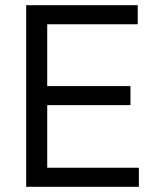

<svg xmlns="http://www.w3.org/2000/svg" viewBox="-20 -720 604 740"><path d="M515.2 0H81V-700H510.8V-626.5H162V-388.2H482.8V-314.8H162V-73.5H515.2Z"/></svg>

Font: Space Grotesk Variable Light
Style: Regular
Weight: 300
Designer: Florian Karsten
Foundry: Florian Karsten
Version: Version 2.000